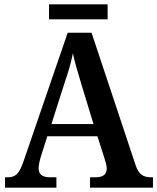

<svg xmlns="http://www.w3.org/2000/svg" viewBox="-20 -865 725 885"><path d="M206 -776H476V-845H206ZM3 0H240V-48H209C173 -48 158 -63 158 -90C158 -106 164 -129 169 -145L198 -237H429L462 -134C466 -120 472 -102 472 -88C472 -60 453 -48 422 -48H395V0H685V-48H675C639 -48 619 -62 605 -104L402 -714H292L89 -123C68 -61 50 -48 16 -48H3ZM217 -293 278 -484C295 -533 307 -575 316 -619C325 -575 340 -529 355 -477L411 -293Z"/></svg>

Font: Noto Serif Khmer SemiCondensed SemiBold
Style: Regular
Weight: 600
Width: 4
Designer: Danh Hong and the Monotype Design Team
Foundry: Monotype Imaging Inc.
Version: Version 2.004